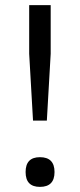

<svg xmlns="http://www.w3.org/2000/svg" viewBox="-20 -720 313 750"><path d="M136 -106Q193 -106 193 -48Q193 10 136 10Q80 10 80 -48Q80 -106 136 -106ZM94 -700H178V-510L163 -249H109L94 -510Z"/></svg>

Font: Fivo Sans
Style: Regular
Weight: 400
Designer: Alexander Slobzheninov
Foundry: Alexander Slobzheninov
Version: 1.0